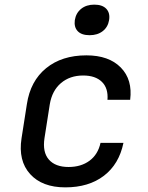

<svg xmlns="http://www.w3.org/2000/svg" viewBox="-20 -799 640 829"><path d="M262 10Q162 10 110 -47.5Q58 -105 73 -202L96 -349Q111 -449 179 -504.5Q247 -560 353 -560Q450 -560 501.5 -507.5Q553 -455 542 -368H444Q448 -418 420 -445.5Q392 -473 339 -473Q282 -473 243.5 -440.5Q205 -408 195 -349L172 -202Q163 -142 191 -110Q219 -78 276 -78Q330 -78 366.5 -105Q403 -132 414 -182H513Q494 -90 428.5 -40Q363 10 262 10ZM367 -647Q332 -647 315.5 -664.5Q299 -682 303 -712Q308 -743 330.5 -761Q353 -779 387 -779Q422 -779 439 -761Q456 -743 451 -712Q446 -682 423.5 -664.5Q401 -647 367 -647Z"/></svg>

Font: JetBrains Mono NL Medium
Style: Italic
Weight: 500
Italic angle: -9°
Monospace: yes
Designer: Philipp Nurullin, Konstantin Bulenkov
Foundry: JetBrains
Version: Version 2.305; ttfautohint (v1.8.4.7-5d5b)